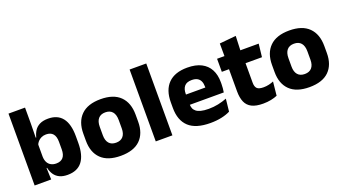

<svg xmlns="http://www.w3.org/2000/svg" viewBox="-55 -1152 2956 1658"><g transform="rotate(-20 1423.0 -323.0)"><path d="M351.5 11.5Q307.5 11.5 277.5 -3Q247.5 -17.5 229.5 -44.2Q211.5 -71 204 -106.5H164.5L201 -209.5Q202 -179 213 -158Q224 -137 244.5 -125.8Q265 -114.5 292.5 -114.5Q334.5 -114.5 356 -139.2Q377.5 -164 377.5 -213.5V-283Q377.5 -332 356.2 -356.5Q335 -381 293 -381Q269.5 -381 250.2 -372Q231 -363 217.8 -348.2Q204.5 -333.5 198.5 -314.5L164 -385H206Q213.5 -418 230.5 -444.8Q247.5 -471.5 278.2 -487.2Q309 -503 356.5 -503Q442.5 -503 486.8 -446.8Q531 -390.5 531 -278V-218Q531 -104.5 486.5 -46.5Q442 11.5 351.5 11.5ZM51 0V-660.5H203V-513.5L200.5 -356L201 -342.5V-154L198.5 -124.5L203 0Z M839.5 14Q720.5 14 659.8 -45.2Q599 -104.5 599 -212V-276.5Q599 -385.5 660 -445.8Q721 -506 839.5 -506Q958 -506 1018.8 -445.8Q1079.5 -385.5 1079.5 -276.5V-212Q1079.5 -104.5 1019 -45.2Q958.5 14 839.5 14ZM839.5 -106.5Q882 -106.5 904.2 -132.2Q926.5 -158 926.5 -205.5V-283Q926.5 -333 904.2 -359Q882 -385 839.5 -385Q797 -385 774.8 -359Q752.5 -333 752.5 -283V-205.5Q752.5 -158 774.8 -132.2Q797 -106.5 839.5 -106.5Z M1164 0V-660.5H1317V0Z M1663.5 12.5Q1529.5 12.5 1465.5 -47.2Q1401.5 -107 1401.5 -221.5V-272.5Q1401.5 -385.5 1461.5 -445.8Q1521.5 -506 1636 -506Q1713 -506 1764.2 -479.8Q1815.5 -453.5 1841.2 -405Q1867 -356.5 1867 -288.5V-272Q1867 -253 1865.2 -233.2Q1863.5 -213.5 1860.5 -196.5H1722.5Q1724.5 -225.5 1725 -251.2Q1725.5 -277 1725.5 -298Q1725.5 -328.5 1716 -349.2Q1706.5 -370 1686.8 -381Q1667 -392 1636 -392Q1590 -392 1568.8 -367.2Q1547.5 -342.5 1547.5 -297V-252L1548.5 -235.5V-200.5Q1548.5 -181.5 1554.8 -164.5Q1561 -147.5 1576.8 -134.8Q1592.5 -122 1620.2 -114.8Q1648 -107.5 1691 -107.5Q1736.5 -107.5 1778.5 -116.2Q1820.5 -125 1859 -140L1846.5 -25Q1812.5 -7.5 1766 2.5Q1719.5 12.5 1663.5 12.5ZM1482.5 -196.5V-291H1829.5V-196.5Z M2148.5 11Q2083 11 2044.2 -8.8Q2005.5 -28.5 1988.5 -68Q1971.5 -107.5 1971.5 -165.5V-440H2123.5V-190Q2123.5 -154 2139.8 -137.2Q2156 -120.5 2200.5 -120.5Q2225 -120.5 2249 -126Q2273 -131.5 2292.5 -140L2279.5 -13.5Q2254 -2.5 2220.8 4.2Q2187.5 11 2148.5 11ZM1905.5 -369.5V-489.5H2288L2274.5 -369.5ZM1973.5 -478.5 1973 -605.5 2124.5 -620 2119 -478.5Z M2573.5 14Q2454.5 14 2393.8 -45.2Q2333 -104.5 2333 -212V-276.5Q2333 -385.5 2394 -445.8Q2455 -506 2573.5 -506Q2692 -506 2752.8 -445.8Q2813.5 -385.5 2813.5 -276.5V-212Q2813.5 -104.5 2753 -45.2Q2692.5 14 2573.5 14ZM2573.5 -106.5Q2616 -106.5 2638.2 -132.2Q2660.5 -158 2660.5 -205.5V-283Q2660.5 -333 2638.2 -359Q2616 -385 2573.5 -385Q2531 -385 2508.8 -359Q2486.5 -333 2486.5 -283V-205.5Q2486.5 -158 2508.8 -132.2Q2531 -106.5 2573.5 -106.5Z"/></g></svg>

Font: Anek Gujarati
Style: Bold
Weight: 700
Version: Version 1.003